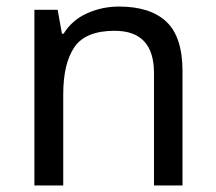

<svg xmlns="http://www.w3.org/2000/svg" viewBox="-20 -566 658 586"><path d="M343 -546Q439 -546 488 -499.5Q537 -453 537 -349V0H450V-343Q450 -472 330 -472Q241 -472 207 -422Q173 -372 173 -278V0H85V-536H156L169 -463H174Q200 -505 246 -525.5Q292 -546 343 -546Z"/></svg>

Font: Noto Sans Anatolian Hieroglyphs
Style: Regular
Weight: 400
Designer: Monotype Design Team
Foundry: Monotype Imaging Inc.
Version: Version 2.001; ttfautohint (v1.8.4.7-5d5b)